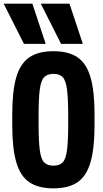

<svg xmlns="http://www.w3.org/2000/svg" viewBox="-42 -1020 562 1050"><path d="M89 -780 -22 -1000H135L208 -780ZM292 -780 181 -1000H338L411 -780ZM250 10Q168 10 118.5 -23.5Q69 -57 47 -133Q25 -209 25 -335V-395Q25 -522 47 -597.5Q69 -673 118.5 -706.5Q168 -740 250 -740Q333 -740 382 -706.5Q431 -673 453 -597.5Q475 -522 475 -395V-335Q475 -209 453 -133Q431 -57 382 -23.5Q333 10 250 10ZM250 -114Q284 -114 301 -132Q318 -150 324.5 -199.5Q331 -249 331 -345V-385Q331 -481 324.5 -530.5Q318 -580 301 -598Q284 -616 250 -616Q217 -616 199.5 -598Q182 -580 175.5 -530.5Q169 -481 169 -385V-345Q169 -249 175.5 -199.5Q182 -150 199.5 -132Q217 -114 250 -114Z"/></svg>

Font: M PLUS 1 Code
Style: Bold
Weight: 700
Designer: Coji Morishita
Foundry: UNDERFOREST DESIGN
Version: Version 1.002